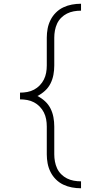

<svg xmlns="http://www.w3.org/2000/svg" viewBox="-20 -853 540 1026"><path d="M413 153Q388 153 364 148.5Q340 144 318 133.5Q296 123 278.5 105.5Q261 88 250 66Q239 44 234.5 20Q230 -4 230 -28V-177Q230 -197 226.5 -216Q223 -235 214.5 -252Q206 -269 192.5 -283Q179 -297 162 -306Q145 -315 126 -318.5Q107 -322 87 -322V-358Q107 -358 126 -361.5Q145 -365 162 -374Q179 -383 192.5 -397Q206 -411 214.5 -428Q223 -445 226.5 -464Q230 -483 230 -503V-652Q230 -676 234.5 -700Q239 -724 250 -746Q261 -768 278.5 -785.5Q296 -803 318 -813.5Q340 -824 364 -828.5Q388 -833 413 -833V-796Q393 -796 374 -792.5Q355 -789 338 -780.5Q321 -772 307 -758Q293 -744 285 -726.5Q277 -709 273.5 -690Q270 -671 270 -652V-503Q270 -478 265.5 -453.5Q261 -429 250 -407Q239 -385 220.5 -368Q202 -351 180 -340Q202 -329 220.5 -312Q239 -295 250 -273Q261 -251 265.5 -226.5Q270 -202 270 -177V-28Q270 -9 273.5 10Q277 29 285 46.5Q293 64 307 78Q321 92 338 100.5Q355 109 374 112.5Q393 116 413 116Z"/></svg>

Font: iosevka_custom_sans_ss08 XLt
Style: Regular
Weight: 200
Designer: Belleve Invis
Foundry: Belleve Invis
Version: Version 10.3.0; ttfautohint (v1.8.3)